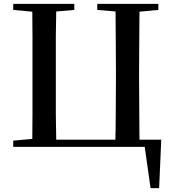

<svg xmlns="http://www.w3.org/2000/svg" viewBox="-20 -755 883 987"><path d="M48 -704V-735H362V-704L269 -696Q268 -630 267 -565Q267 -480 267 -393V-342Q267 -256 267 -170Q268 -103 269 -37H573Q575 -103 575 -170Q576 -256 576 -343V-393Q576 -479 575 -565Q575 -631 574 -696L480 -704V-735H794V-704L697 -695Q696 -631 696 -566Q695 -481 695 -393V-342Q695 -257 696 -171Q696 -104 697 -37H809L798 212H754L724 0H698H48V-32L146 -41Q147 -106 147 -171Q147 -257 147 -342V-393Q147 -479 147 -565Q147 -631 146 -695Z"/></svg>

Font: Early Summer Mincho SemiBold
Style: Regular
Weight: 600
Designer: GuiWonder
Version: Version 1.002